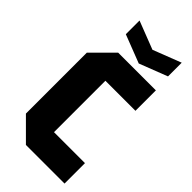

<svg xmlns="http://www.w3.org/2000/svg" viewBox="-278 -966 1030 1030"><g transform="rotate(45 236.5 -451.5)"><path d="M38 -119V-581L157 -700H443V-545H215V-155H450V0H157ZM436 -903V-799L276 -737L116 -799V-903L276 -841Z"/></g></svg>

Font: Tektur SemiCondensed
Style: Bold
Weight: 700
Width: 4
Designer: Adam Jagosz
Foundry: Adam Jagosz
Version: Version 1.005;gftools[0.9.30]